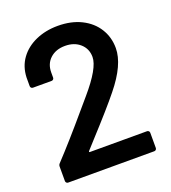

<svg xmlns="http://www.w3.org/2000/svg" viewBox="-130 -805 801 901"><g transform="rotate(-20 270.0 -354.0)"><path d="M201 -100H486Q491 -100 494.5 -96.5Q498 -93 498 -88V-12Q498 -7 494.5 -3.5Q491 0 486 0H56Q51 0 47.5 -3.5Q44 -7 44 -12V-84Q44 -93 50 -99Q126 -180 226 -298L273 -353Q365 -460 365 -515Q365 -556 336 -582Q307 -608 261 -608Q215 -608 186.5 -582Q158 -556 158 -513V-487Q158 -482 154.5 -478.5Q151 -475 146 -475H53Q48 -475 44.5 -478.5Q41 -482 41 -487V-530Q43 -584 72 -624Q101 -664 150.5 -686Q200 -708 261 -708Q328 -708 378 -683Q428 -658 455 -614.5Q482 -571 482 -517Q482 -435 395 -328Q347 -268 237 -148L199 -106Q197 -104 197.5 -102Q198 -100 201 -100Z"/></g></svg>

Font: Amber EN SemiBold
Style: Regular
Weight: 600
Designer: Jeremy Tribby
Foundry: Tribby Type
Version: Version 1.408 November 24, 2021